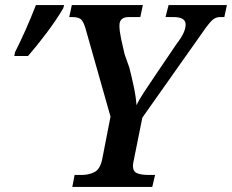

<svg xmlns="http://www.w3.org/2000/svg" viewBox="-20 -734 911 754"><path d="M264 0H578L589 -47H562Q536 -47 519 -53.5Q502 -60 502 -83Q502 -91 507 -113L539 -272L760 -585Q792 -632 808 -649.5Q824 -667 843 -667H861L871 -714H642L630 -667H661Q709 -667 709 -638Q709 -623 701 -605Q693 -587 671 -558L587 -434Q561 -396 543 -368Q525 -340 516 -321Q514 -353 505.5 -393Q497 -433 488 -468L469 -522Q462 -551 455.5 -582Q449 -613 449 -634Q449 -667 486 -667H531L541 -714H262L252 -667H264Q291 -667 300.5 -655.5Q310 -644 317 -618L414 -276L382 -112Q374 -70 351.5 -58.5Q329 -47 302 -47H273ZM36 -514H90Q125 -554 164 -606Q203 -658 228 -701L232 -714H121Q82 -614 39 -529Z"/></svg>

Font: Noto Serif SemiCondensed Semi
Style: Italic
Weight: 600
Width: 4
Italic angle: -12°
Designer: Monotype Design Team
Foundry: Monotype Imaging Inc.
Version: Version 1.901